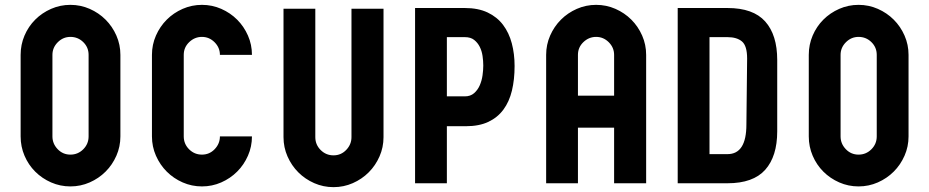

<svg xmlns="http://www.w3.org/2000/svg" viewBox="-20 -755 3828 791"><path d="M270 -735Q312 -735 349.5 -718.5Q387 -702 415 -674Q443 -646 459.5 -608.5Q476 -571 476 -529V-193Q476 -151 459.5 -113.5Q443 -76 415 -48Q387 -20 349.5 -3.5Q312 13 270 13Q228 13 190.5 -3.5Q153 -20 125 -48Q97 -76 81 -113.5Q65 -151 65 -193V-529Q65 -571 81 -608.5Q97 -646 125 -674Q153 -702 190.5 -718.5Q228 -735 270 -735ZM345 -529Q345 -560 323 -581.5Q301 -603 270 -603Q240 -603 218 -581Q196 -559 196 -529V-193Q196 -163 217.5 -140.5Q239 -118 270 -118Q301 -118 323 -140Q345 -162 345 -193Z M812 -735Q854 -735 891.5 -718.5Q929 -702 957 -674Q985 -646 1001.5 -608.5Q1018 -571 1018 -529H886Q886 -559 864 -581Q842 -603 812 -603Q782 -603 759.5 -581.5Q737 -560 737 -529V-193Q737 -162 759 -140Q781 -118 812 -118Q843 -118 864.5 -140.5Q886 -163 886 -193H1018Q1018 -151 1001.5 -113.5Q985 -76 957 -48Q929 -20 891.5 -3.5Q854 13 812 13Q770 13 732.5 -3.5Q695 -20 667 -48Q639 -76 622.5 -113.5Q606 -151 606 -193V-529Q606 -571 622.5 -608.5Q639 -646 667 -674Q695 -702 732.5 -718.5Q770 -735 812 -735Z M1560 -719V-190Q1560 -148 1543.5 -110.5Q1527 -73 1499 -45Q1471 -17 1433.5 -0.5Q1396 16 1354 16Q1312 16 1274.5 -0.5Q1237 -17 1209 -45Q1181 -73 1164.5 -110.5Q1148 -148 1148 -190V-719H1279V-190Q1279 -159 1301 -137Q1323 -115 1354 -115Q1385 -115 1406.5 -137.5Q1428 -160 1428 -190V-719Z M1895 -722Q1950 -722 1989 -703.5Q2028 -685 2052.5 -652.5Q2077 -620 2088.5 -576.5Q2100 -533 2100 -483Q2100 -427 2089 -381.5Q2078 -336 2054 -303.5Q2030 -271 1992 -253Q1954 -235 1899 -235H1821V0H1690V-722ZM1821 -358H1895Q1918 -358 1933 -371Q1948 -384 1956.5 -403.5Q1965 -423 1968 -445Q1971 -467 1971 -485Q1971 -504 1968 -524.5Q1965 -545 1956.5 -562Q1948 -579 1933.5 -590.5Q1919 -602 1895 -602H1821Z M2510 -229H2361V0H2230V-529Q2230 -571 2246.5 -608.5Q2263 -646 2291 -674Q2319 -702 2356.5 -718.5Q2394 -735 2436 -735Q2478 -735 2515.5 -718.5Q2553 -702 2581 -674Q2609 -646 2625.5 -608.5Q2642 -571 2642 -529V0H2510ZM2510 -361V-529Q2510 -559 2488 -581Q2466 -603 2436 -603Q2406 -603 2383.5 -581.5Q2361 -560 2361 -529V-361Z M3182 -214Q3182 -111 3132.5 -55.5Q3083 0 2977 0H2772V-722H2977Q3083 -722 3132.5 -666.5Q3182 -611 3182 -508ZM2903 -120H2977Q3055 -120 3055 -242L3058 -514Q3058 -566 3037 -584Q3016 -602 2977 -602H2903Z M3517 -735Q3559 -735 3596.5 -718.5Q3634 -702 3662 -674Q3690 -646 3706.5 -608.5Q3723 -571 3723 -529V-193Q3723 -151 3706.5 -113.5Q3690 -76 3662 -48Q3634 -20 3596.5 -3.5Q3559 13 3517 13Q3475 13 3437.5 -3.5Q3400 -20 3372 -48Q3344 -76 3328 -113.5Q3312 -151 3312 -193V-529Q3312 -571 3328 -608.5Q3344 -646 3372 -674Q3400 -702 3437.5 -718.5Q3475 -735 3517 -735ZM3592 -529Q3592 -560 3570 -581.5Q3548 -603 3517 -603Q3487 -603 3465 -581Q3443 -559 3443 -529V-193Q3443 -163 3464.5 -140.5Q3486 -118 3517 -118Q3548 -118 3570 -140Q3592 -162 3592 -193Z"/></svg>

Font: PostBus
Style: Regular
Weight: 400
Designer: Peter Wiegel
Version: Version 1.001